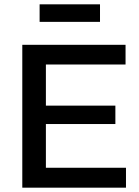

<svg xmlns="http://www.w3.org/2000/svg" viewBox="-20 -867 641 887"><path d="M83 0V-660H560V-569H192V-379H513V-294H192V-92H562V0ZM163 -766V-847H442V-766Z"/></svg>

Font: Bricolage Grotesque 10pt Medium
Style: Regular
Weight: 500
Designer: Mathieu Triay
Foundry: Atelier Triay
Version: Version 1.000; ttfautohint (v1.8.4.7-5d5b);gftools[0.9.32]